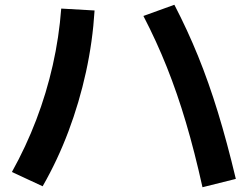

<svg xmlns="http://www.w3.org/2000/svg" viewBox="-20 -763 1040 806"><path d="M830 23Q797 -126 760.5 -249Q724 -372 680.5 -481Q637 -590 582 -696L712 -743Q767 -637 811.5 -527.5Q856 -418 894.5 -292.5Q933 -167 970 -12ZM30 -41Q89 -147 132 -259.5Q175 -372 201.5 -489.5Q228 -607 237 -727L377 -719Q369 -589 341 -461Q313 -333 267.5 -212Q222 -91 159 19Z"/></svg>

Font: M PLUS 1 Code
Style: Regular
Weight: 400
Designer: Coji Morishita
Foundry: UNDERFOREST DESIGN
Version: Version 1.005